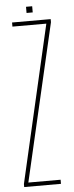

<svg xmlns="http://www.w3.org/2000/svg" viewBox="-59 -900 357 931"><g transform="rotate(-5 119.5 -435.0)"><path d="M20 0V-15L196 -780H31V-800H219V-785L42 -20H199V0ZM105 -840V-870H135V-840Z"/></g></svg>

Font: Big Shoulders Thin
Style: Regular
Weight: 100
Designer: Patric King
Foundry: XO Type Co
Version: Version 2.002